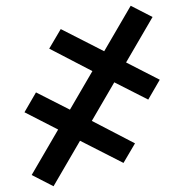

<svg xmlns="http://www.w3.org/2000/svg" viewBox="-20 -486 640 667"><path d="M166 161 90 122 182 -36 65 -96 105 -165 223 -105 301 -239 151 -317 191 -385 342 -308 434 -466 510 -427 418 -269 535 -209 495 -140 377 -200 299 -66 449 12 409 80 258 3Z"/></svg>

Font: Iosevka Medium Extended
Style: Regular
Weight: 500
Width: 7
Monospace: yes
Designer: Belleve Invis
Foundry: Belleve Invis
Version: Version 32.5.0; ttfautohint (v1.8.4)